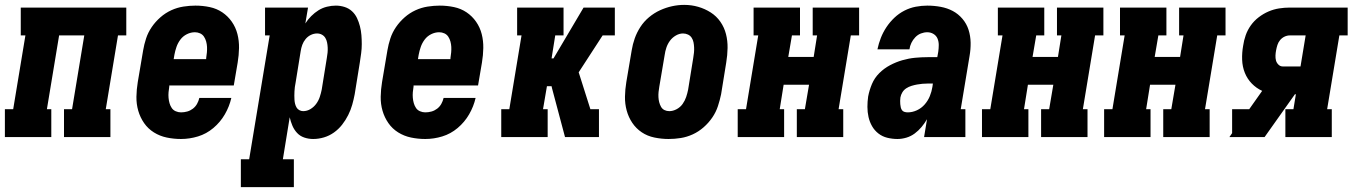

<svg xmlns="http://www.w3.org/2000/svg" viewBox="-31 -561 5551 786"><path d="M-11 0V-114H23L73 -416H54V-530H486V-416H452L402 -114H421V0H231V-114H264L314 -416H211L161 -114H179V0Z M710 8Q680 8 651.5 2Q623 -4 599 -19Q575 -34 559 -57Q543 -80 535 -107.5Q527 -135 527.5 -165Q528 -195 533 -225L555 -355Q559 -379 567 -403.5Q575 -428 590 -450Q605 -472 625.5 -490Q646 -508 670 -519Q694 -530 719.5 -534Q745 -538 769 -538Q799 -538 827.5 -532Q856 -526 879 -510.5Q902 -495 918 -472Q934 -449 941 -421.5Q948 -394 947.5 -364.5Q947 -335 942 -305L926 -211H662V-207Q660 -195 659 -183.5Q658 -172 659 -160.5Q660 -149 663 -138.5Q666 -128 672 -119Q678 -110 688.5 -105.5Q699 -101 710 -101Q723 -101 735.5 -104.5Q748 -108 758.5 -116Q769 -124 775.5 -135.5Q782 -147 785 -160H916Q908 -125 889.5 -93Q871 -61 842.5 -37Q814 -13 779.5 -2.5Q745 8 710 8ZM680 -319H813V-323Q815 -335 816 -346.5Q817 -358 816.5 -369Q816 -380 813 -391Q810 -402 804 -411Q798 -420 788 -424.5Q778 -429 767 -429Q750 -429 734 -421Q718 -413 707.5 -399Q697 -385 691.5 -369Q686 -353 683 -337Z M955 205V91H989L1073 -416H1054V-530H1230L1219 -465Q1229 -481 1243 -495Q1257 -509 1273 -519Q1289 -529 1307.5 -533.5Q1326 -538 1344 -538Q1362 -538 1379.5 -532.5Q1397 -527 1410 -515Q1423 -503 1430.5 -487Q1438 -471 1442.5 -453.5Q1447 -436 1448.5 -417.5Q1450 -399 1450 -380.5Q1450 -362 1447.5 -343Q1445 -324 1442 -305L1421 -175Q1417 -154 1411 -132.5Q1405 -111 1394.5 -90Q1384 -69 1369.5 -50.5Q1355 -32 1336 -18.5Q1317 -5 1295 1.5Q1273 8 1251 8Q1232 8 1214.5 2Q1197 -4 1185 -17Q1173 -30 1166 -46.5Q1159 -63 1155 -81L1127 91H1172V205ZM1210 -106Q1226 -106 1240 -114.5Q1254 -123 1263.5 -136Q1273 -149 1278 -164Q1283 -179 1286 -194L1307 -324Q1309 -335 1310 -345.5Q1311 -356 1310.5 -366.5Q1310 -377 1308 -387Q1306 -397 1301 -405.5Q1296 -414 1287 -419Q1278 -424 1267 -424Q1254 -424 1241.5 -418Q1229 -412 1220 -401Q1211 -390 1206.5 -377.5Q1202 -365 1200 -352L1179 -222Q1177 -213 1176 -204.5Q1175 -196 1174.5 -187Q1174 -178 1174 -169.5Q1174 -161 1174.5 -152.5Q1175 -144 1177 -136Q1179 -128 1183 -121Q1187 -114 1194.5 -110Q1202 -106 1210 -106Z M1710 8Q1680 8 1651.5 2Q1623 -4 1599 -19Q1575 -34 1559 -57Q1543 -80 1535 -107.5Q1527 -135 1527.5 -165Q1528 -195 1533 -225L1555 -355Q1559 -379 1567 -403.5Q1575 -428 1590 -450Q1605 -472 1625.5 -490Q1646 -508 1670 -519Q1694 -530 1719.5 -534Q1745 -538 1769 -538Q1799 -538 1827.5 -532Q1856 -526 1879 -510.5Q1902 -495 1918 -472Q1934 -449 1941 -421.5Q1948 -394 1947.5 -364.5Q1947 -335 1942 -305L1926 -211H1662V-207Q1660 -195 1659 -183.5Q1658 -172 1659 -160.5Q1660 -149 1663 -138.5Q1666 -128 1672 -119Q1678 -110 1688.5 -105.5Q1699 -101 1710 -101Q1723 -101 1735.5 -104.5Q1748 -108 1758.5 -116Q1769 -124 1775.5 -135.5Q1782 -147 1785 -160H1916Q1908 -125 1889.5 -93Q1871 -61 1842.5 -37Q1814 -13 1779.5 -2.5Q1745 8 1710 8ZM1680 -319H1813V-323Q1815 -335 1816 -346.5Q1817 -358 1816.5 -369Q1816 -380 1813 -391Q1810 -402 1804 -411Q1798 -420 1788 -424.5Q1778 -429 1767 -429Q1750 -429 1734 -421Q1718 -413 1707.5 -399Q1697 -385 1691.5 -369Q1686 -353 1683 -337Z M2384 0 2397 -79Q2394 -88 2391 -96.5Q2388 -105 2386 -114H2421V0ZM2021 0V-114H2054L2104 -416H2086V-530H2276V-416H2242L2227 -322H2235L2358 -530H2471L2458 -451L2471 -530H2486V-416H2436L2338 -265L2397 -79L2384 0H2282L2229 -199L2227 -208H2208L2192 -114H2211V0Z M2706 8Q2677 8 2648 2Q2619 -4 2596 -19.5Q2573 -35 2557.5 -58Q2542 -81 2534.5 -108.5Q2527 -136 2527.5 -165.5Q2528 -195 2533 -225L2555 -355Q2559 -380 2567.5 -404Q2576 -428 2590.5 -450.5Q2605 -473 2626 -490.5Q2647 -508 2671 -519Q2695 -530 2720 -535.5Q2745 -541 2770 -541Q2800 -541 2827.5 -533Q2855 -525 2878.5 -510Q2902 -495 2918 -472Q2934 -449 2941 -421.5Q2948 -394 2947.5 -364.5Q2947 -335 2942 -305L2921 -175Q2916 -151 2908 -126.5Q2900 -102 2885 -80Q2870 -58 2849.5 -40Q2829 -22 2805 -11Q2781 0 2756 4Q2731 8 2706 8ZM2709 -106Q2724 -106 2739 -114Q2754 -122 2763.5 -135.5Q2773 -149 2778 -164Q2783 -179 2786 -194L2807 -324Q2809 -335 2810 -346Q2811 -357 2810.5 -367.5Q2810 -378 2808 -388Q2806 -398 2800.5 -406.5Q2795 -415 2785.5 -419.5Q2776 -424 2765 -424Q2750 -424 2735.5 -415.5Q2721 -407 2711.5 -394Q2702 -381 2697 -366Q2692 -351 2690 -336L2668 -206Q2666 -195 2665 -184.5Q2664 -174 2664.5 -163.5Q2665 -153 2667.5 -143Q2670 -133 2675 -124Q2680 -115 2689 -110.5Q2698 -106 2709 -106Z M2989 0V-114H3023L3073 -416H3054V-530H3244V-416H3211L3196 -328H3300L3314 -416H3296V-530H3486V-416H3452L3402 -114H3421V0H3231V-114H3264L3281 -214H3177L3161 -114H3179V0Z M3643 8Q3622 8 3601.5 3Q3581 -2 3565 -14.5Q3549 -27 3539 -44.5Q3529 -62 3524.5 -82Q3520 -102 3520 -123.5Q3520 -145 3523 -166Q3528 -192 3538.5 -217Q3549 -242 3568.5 -261.5Q3588 -281 3612.5 -294Q3637 -307 3663 -314.5Q3689 -322 3715 -324.5Q3741 -327 3767 -327H3806L3810 -349Q3812 -363 3812 -377Q3812 -391 3807 -403Q3802 -415 3790.5 -422Q3779 -429 3765 -429Q3752 -429 3739 -424Q3726 -419 3716 -408.5Q3706 -398 3700 -385.5Q3694 -373 3692 -359H3561Q3566 -383 3575 -406Q3584 -429 3598 -450Q3612 -471 3630.5 -488.5Q3649 -506 3671.5 -517.5Q3694 -529 3718 -533.5Q3742 -538 3765 -538Q3793 -538 3820 -533Q3847 -528 3869.5 -516Q3892 -504 3909 -484Q3926 -464 3934 -439Q3942 -414 3942.5 -386.5Q3943 -359 3938 -331L3902 -114H3921V0H3752L3764 -73Q3754 -56 3741.5 -41Q3729 -26 3713.5 -14.5Q3698 -3 3679.5 2.5Q3661 8 3643 8ZM3685 -101Q3704 -101 3722.5 -109.5Q3741 -118 3754.5 -133.5Q3768 -149 3775.5 -167.5Q3783 -186 3786 -205L3788 -219H3767Q3756 -219 3745 -218Q3734 -217 3723 -215Q3712 -213 3700.5 -209.5Q3689 -206 3679 -199.5Q3669 -193 3663 -183Q3657 -173 3655 -162Q3654 -155 3654 -148Q3654 -141 3654.5 -134.5Q3655 -128 3656.5 -121.5Q3658 -115 3661.5 -110Q3665 -105 3671.5 -103Q3678 -101 3685 -101Z M3989 0V-114H4023L4073 -416H4054V-530H4244V-416H4211L4196 -328H4300L4314 -416H4296V-530H4486V-416H4452L4402 -114H4421V0H4231V-114H4264L4281 -214H4177L4161 -114H4179V0Z M4489 0V-114H4523L4573 -416H4554V-530H4744V-416H4711L4696 -328H4800L4814 -416H4796V-530H4986V-416H4952L4902 -114H4921V0H4731V-114H4764L4781 -214H4677L4661 -114H4679V0Z M5002 0 5013 -16V-114H5083L5136 -189Q5112 -200 5093.5 -219Q5075 -238 5065 -263Q5055 -288 5054 -316.5Q5053 -345 5058 -373Q5061 -395 5068.5 -416.5Q5076 -438 5089.5 -457Q5103 -476 5122 -490.5Q5141 -505 5162 -514Q5183 -523 5205 -526.5Q5227 -530 5249 -530H5486V-416H5452L5402 -114H5421V0H5231V-114H5264L5274 -175H5270L5146 0ZM5220 -289H5293L5314 -416H5249Q5238 -416 5227.5 -411Q5217 -406 5209.5 -397Q5202 -388 5198.5 -377Q5195 -366 5193 -355Q5191 -345 5190.5 -334Q5190 -323 5192.5 -313.5Q5195 -304 5202.5 -296.5Q5210 -289 5220 -289Z"/></svg>

Font: Iosevka Slab Heavy Oblique
Style: Regular
Weight: 900
Italic angle: -9°
Monospace: yes
Designer: Belleve Invis
Foundry: Belleve Invis
Version: Version 11.1.1; ttfautohint (v1.8.3)